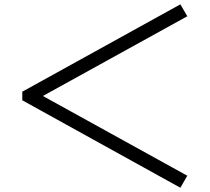

<svg xmlns="http://www.w3.org/2000/svg" viewBox="-20 -800 980 896"><path d="M84 -332V-372.1L821.8 -779.8L854 -724.1L180.2 -352.1L854 20L821.8 76.2Z"/></svg>

Font: Flanker Steampunk
Style: Bold
Weight: 700
Designer: Alexey Kryukov, Leonardo Di Lena
Foundry: Alexey Kryukov, Leonardo Di Lena
Version: 1.210